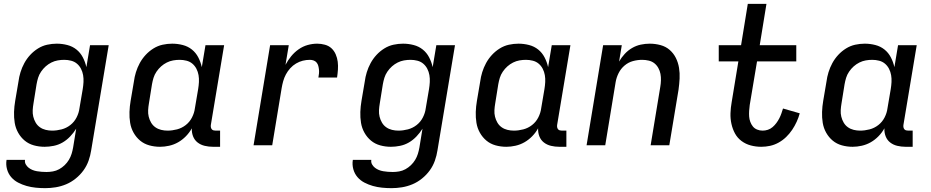

<svg xmlns="http://www.w3.org/2000/svg" viewBox="-20 -755 4840 998"><path d="M215 223Q190 223 165.5 220.5Q141 218 118 211.5Q95 205 74 194Q53 183 38 165.5Q23 148 16.5 124.5Q10 101 14 76H110Q108 89 114 99.5Q120 110 129 117Q138 124 149 128.5Q160 133 172 135Q184 137 196.5 138Q209 139 222 139Q238 139 255 136Q272 133 287.5 124.5Q303 116 316 103.5Q329 91 338 76Q347 61 352 45Q357 29 360 12L376 -86Q363 -65 345 -46Q327 -27 305.5 -14.5Q284 -2 259.5 3Q235 8 212 8Q183 8 156 0.5Q129 -7 108.5 -24Q88 -41 74.5 -65Q61 -89 56.5 -116.5Q52 -144 53 -173Q54 -202 59 -231L76 -331Q79 -355 86.5 -379.5Q94 -404 106.5 -427Q119 -450 137 -469.5Q155 -489 177.5 -503Q200 -517 225 -522.5Q250 -528 275 -528Q303 -528 330 -521Q357 -514 377.5 -497.5Q398 -481 410.5 -457Q423 -433 429 -406L448 -520H545L454 26Q450 53 440.5 80Q431 107 414 130.5Q397 154 373.5 173Q350 192 323.5 203Q297 214 269.5 218.5Q242 223 215 223ZM251 -76Q275 -76 300 -82.5Q325 -89 345.5 -105Q366 -121 378 -144.5Q390 -168 393 -192L410 -292Q413 -310 414 -328.5Q415 -347 412 -364.5Q409 -382 401 -397.5Q393 -413 380 -424Q367 -435 349.5 -439.5Q332 -444 314 -444Q297 -444 280 -441Q263 -438 247 -430Q231 -422 217.5 -410Q204 -398 193.5 -382.5Q183 -367 178 -350.5Q173 -334 170 -317L154 -217Q151 -200 150 -182.5Q149 -165 153 -148.5Q157 -132 165.5 -117.5Q174 -103 187.5 -93.5Q201 -84 217.5 -80Q234 -76 251 -76Z M812 8Q783 8 756 0.5Q729 -7 708.5 -24Q688 -41 674.5 -65Q661 -89 656.5 -116.5Q652 -144 653 -173Q654 -202 659 -231L676 -331Q679 -355 686.5 -379.5Q694 -404 706.5 -427Q719 -450 737 -469.5Q755 -489 777.5 -503Q800 -517 825 -522.5Q850 -528 875 -528Q903 -528 930 -521Q957 -514 977.5 -497.5Q998 -481 1010.5 -457Q1023 -433 1029 -406L1048 -520H1145L1076 -106Q1075 -100 1076 -94Q1077 -88 1080.5 -83.5Q1084 -79 1089.5 -77.5Q1095 -76 1101 -76H1124V8H1087Q1065 8 1044 3Q1023 -2 1007 -14.5Q991 -27 983.5 -46.5Q976 -66 977 -88Q965 -66 946.5 -47Q928 -28 906 -15.5Q884 -3 859.5 2.5Q835 8 812 8ZM851 -76Q875 -76 900 -82.5Q925 -89 945.5 -105Q966 -121 978 -144.5Q990 -168 993 -192L1010 -292Q1013 -310 1014 -328.5Q1015 -347 1012 -364.5Q1009 -382 1001 -397.5Q993 -413 980 -424Q967 -435 949.5 -439.5Q932 -444 914 -444Q897 -444 880 -441Q863 -438 847 -430Q831 -422 817.5 -410Q804 -398 793.5 -382.5Q783 -367 778 -350.5Q773 -334 770 -317L754 -217Q751 -200 750 -182.5Q749 -165 753 -148.5Q757 -132 765.5 -117.5Q774 -103 787.5 -93.5Q801 -84 817.5 -80Q834 -76 851 -76Z M1298 0 1384 -520H1481L1464 -418Q1476 -441 1493 -462Q1510 -483 1532 -498.5Q1554 -514 1579 -521Q1604 -528 1629 -528Q1649 -528 1669 -522.5Q1689 -517 1703 -504Q1717 -491 1725 -472.5Q1733 -454 1735.5 -434Q1738 -414 1736.5 -393Q1735 -372 1732 -352H1635Q1637 -362 1638 -372.5Q1639 -383 1638 -393Q1637 -403 1634.5 -412.5Q1632 -422 1626 -429.5Q1620 -437 1610.5 -440.5Q1601 -444 1591 -444Q1572 -444 1554 -439.5Q1536 -435 1519 -425Q1502 -415 1488.5 -400Q1475 -385 1466 -368Q1457 -351 1452 -333Q1447 -315 1444 -297L1395 0Z M2015 223Q1990 223 1965.5 220.5Q1941 218 1918 211.5Q1895 205 1874 194Q1853 183 1838 165.5Q1823 148 1816.5 124.5Q1810 101 1814 76H1910Q1908 89 1914 99.5Q1920 110 1929 117Q1938 124 1949 128.5Q1960 133 1972 135Q1984 137 1996.5 138Q2009 139 2022 139Q2038 139 2055 136Q2072 133 2087.5 124.5Q2103 116 2116 103.5Q2129 91 2138 76Q2147 61 2152 45Q2157 29 2160 12L2176 -86Q2163 -65 2145 -46Q2127 -27 2105.5 -14.5Q2084 -2 2059.5 3Q2035 8 2012 8Q1983 8 1956 0.5Q1929 -7 1908.5 -24Q1888 -41 1874.5 -65Q1861 -89 1856.5 -116.5Q1852 -144 1853 -173Q1854 -202 1859 -231L1876 -331Q1879 -355 1886.5 -379.5Q1894 -404 1906.5 -427Q1919 -450 1937 -469.5Q1955 -489 1977.5 -503Q2000 -517 2025 -522.5Q2050 -528 2075 -528Q2103 -528 2130 -521Q2157 -514 2177.5 -497.5Q2198 -481 2210.5 -457Q2223 -433 2229 -406L2248 -520H2345L2254 26Q2250 53 2240.5 80Q2231 107 2214 130.5Q2197 154 2173.5 173Q2150 192 2123.5 203Q2097 214 2069.5 218.5Q2042 223 2015 223ZM2051 -76Q2075 -76 2100 -82.5Q2125 -89 2145.5 -105Q2166 -121 2178 -144.5Q2190 -168 2193 -192L2210 -292Q2213 -310 2214 -328.5Q2215 -347 2212 -364.5Q2209 -382 2201 -397.5Q2193 -413 2180 -424Q2167 -435 2149.5 -439.5Q2132 -444 2114 -444Q2097 -444 2080 -441Q2063 -438 2047 -430Q2031 -422 2017.5 -410Q2004 -398 1993.5 -382.5Q1983 -367 1978 -350.5Q1973 -334 1970 -317L1954 -217Q1951 -200 1950 -182.5Q1949 -165 1953 -148.5Q1957 -132 1965.5 -117.5Q1974 -103 1987.5 -93.5Q2001 -84 2017.5 -80Q2034 -76 2051 -76Z M2612 8Q2583 8 2556 0.5Q2529 -7 2508.5 -24Q2488 -41 2474.5 -65Q2461 -89 2456.5 -116.5Q2452 -144 2453 -173Q2454 -202 2459 -231L2476 -331Q2479 -355 2486.5 -379.5Q2494 -404 2506.5 -427Q2519 -450 2537 -469.5Q2555 -489 2577.5 -503Q2600 -517 2625 -522.5Q2650 -528 2675 -528Q2703 -528 2730 -521Q2757 -514 2777.5 -497.5Q2798 -481 2810.5 -457Q2823 -433 2829 -406L2848 -520H2945L2876 -106Q2875 -100 2876 -94Q2877 -88 2880.5 -83.5Q2884 -79 2889.5 -77.5Q2895 -76 2901 -76H2924V8H2887Q2865 8 2844 3Q2823 -2 2807 -14.5Q2791 -27 2783.5 -46.5Q2776 -66 2777 -88Q2765 -66 2746.5 -47Q2728 -28 2706 -15.5Q2684 -3 2659.5 2.5Q2635 8 2612 8ZM2651 -76Q2675 -76 2700 -82.5Q2725 -89 2745.5 -105Q2766 -121 2778 -144.5Q2790 -168 2793 -192L2810 -292Q2813 -310 2814 -328.5Q2815 -347 2812 -364.5Q2809 -382 2801 -397.5Q2793 -413 2780 -424Q2767 -435 2749.5 -439.5Q2732 -444 2714 -444Q2697 -444 2680 -441Q2663 -438 2647 -430Q2631 -422 2617.5 -410Q2604 -398 2593.5 -382.5Q2583 -367 2578 -350.5Q2573 -334 2570 -317L2554 -217Q2551 -200 2550 -182.5Q2549 -165 2553 -148.5Q2557 -132 2565.5 -117.5Q2574 -103 2587.5 -93.5Q2601 -84 2617.5 -80Q2634 -76 2651 -76Z M3029 0 3115 -520H3212L3198 -435Q3210 -456 3227 -474.5Q3244 -493 3265.5 -505.5Q3287 -518 3310.5 -523Q3334 -528 3357 -528Q3386 -528 3413.5 -520.5Q3441 -513 3461 -495.5Q3481 -478 3493 -454Q3505 -430 3509.5 -402.5Q3514 -375 3512.5 -346.5Q3511 -318 3507 -289L3459 0H3362L3412 -303Q3415 -320 3415.5 -337.5Q3416 -355 3413 -371Q3410 -387 3402 -401.5Q3394 -416 3381.5 -426Q3369 -436 3352 -440Q3335 -444 3318 -444Q3294 -444 3270 -437.5Q3246 -431 3226.5 -414.5Q3207 -398 3195.5 -375Q3184 -352 3180 -328L3126 0Z M3937 8Q3909 8 3882.5 1Q3856 -6 3834.5 -22Q3813 -38 3800.5 -61Q3788 -84 3782 -111Q3776 -138 3777 -166.5Q3778 -195 3783 -223L3818 -436H3716V-520H3832L3867 -735H3964L3929 -520H4119V-436H3915L3877 -209Q3875 -194 3874 -179Q3873 -164 3874 -149.5Q3875 -135 3880 -121.5Q3885 -108 3893.5 -97.5Q3902 -87 3915.5 -81.5Q3929 -76 3944 -76Q3958 -76 3971.5 -80.5Q3985 -85 3996 -94.5Q4007 -104 4015.5 -115.5Q4024 -127 4030.5 -139.5Q4037 -152 4041.5 -165Q4046 -178 4050 -191L4137 -166Q4131 -144 4121 -122Q4111 -100 4097.5 -80Q4084 -60 4066.5 -43Q4049 -26 4027.5 -14Q4006 -2 3983 3Q3960 8 3937 8Z M4412 8Q4383 8 4356 0.5Q4329 -7 4308.5 -24Q4288 -41 4274.5 -65Q4261 -89 4256.5 -116.5Q4252 -144 4253 -173Q4254 -202 4259 -231L4276 -331Q4279 -355 4286.5 -379.5Q4294 -404 4306.5 -427Q4319 -450 4337 -469.5Q4355 -489 4377.5 -503Q4400 -517 4425 -522.5Q4450 -528 4475 -528Q4503 -528 4530 -521Q4557 -514 4577.5 -497.5Q4598 -481 4610.5 -457Q4623 -433 4629 -406L4648 -520H4745L4676 -106Q4675 -100 4676 -94Q4677 -88 4680.5 -83.5Q4684 -79 4689.5 -77.5Q4695 -76 4701 -76H4724V8H4687Q4665 8 4644 3Q4623 -2 4607 -14.5Q4591 -27 4583.5 -46.5Q4576 -66 4577 -88Q4565 -66 4546.5 -47Q4528 -28 4506 -15.5Q4484 -3 4459.5 2.5Q4435 8 4412 8ZM4451 -76Q4475 -76 4500 -82.5Q4525 -89 4545.5 -105Q4566 -121 4578 -144.5Q4590 -168 4593 -192L4610 -292Q4613 -310 4614 -328.5Q4615 -347 4612 -364.5Q4609 -382 4601 -397.5Q4593 -413 4580 -424Q4567 -435 4549.5 -439.5Q4532 -444 4514 -444Q4497 -444 4480 -441Q4463 -438 4447 -430Q4431 -422 4417.5 -410Q4404 -398 4393.5 -382.5Q4383 -367 4378 -350.5Q4373 -334 4370 -317L4354 -217Q4351 -200 4350 -182.5Q4349 -165 4353 -148.5Q4357 -132 4365.5 -117.5Q4374 -103 4387.5 -93.5Q4401 -84 4417.5 -80Q4434 -76 4451 -76Z"/></svg>

Font: Iosevka Medium Extended
Style: Italic
Weight: 500
Width: 7
Italic angle: -9°
Monospace: yes
Designer: Belleve Invis
Foundry: Belleve Invis
Version: Version 32.5.0; ttfautohint (v1.8.4)